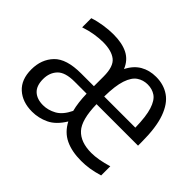

<svg xmlns="http://www.w3.org/2000/svg" viewBox="-122 -750 957 957"><g transform="rotate(45 356.0 -271.5)"><path d="M186 9Q118 9 76.2 -28.8Q34.5 -66.5 34.5 -137.5Q34.5 -208.5 78 -253.8Q121.5 -299 224.5 -299H314.5V-367.5Q314.5 -437.5 283.2 -462.2Q252 -487 191.5 -487Q165 -487 132 -481.8Q99 -476.5 65.5 -465V-529.5Q97 -540 133 -545.5Q169 -551 200.5 -551Q262.5 -551 302.2 -530.8Q342 -510.5 360 -465.5Q382.5 -510 418.5 -530.8Q454.5 -551.5 501 -551.5Q555 -551.5 595 -524Q635 -496.5 657.2 -435Q679.5 -373.5 679.5 -270.5V-245H387Q389 -136.5 426.8 -95.5Q464.5 -54.5 540.5 -54.5Q588 -54.5 654.5 -74.5V-10Q620 0.5 590.8 5Q561.5 9.5 533 9.5Q466.5 9.5 420.5 -12.5Q374.5 -34.5 348.5 -84.5Q315.5 -30.5 273.5 -10.8Q231.5 9 186 9ZM498.5 -495Q466.5 -495 441.8 -478.2Q417 -461.5 402.5 -418.8Q388 -376 387 -299H606.5Q605 -377.5 591.2 -420Q577.5 -462.5 553.8 -478.8Q530 -495 498.5 -495ZM202 -52.5Q237 -52.5 270.8 -71Q304.5 -89.5 328.5 -139Q316.5 -185 315 -247H230Q164 -247 137 -218.5Q110 -190 110 -145Q110 -98 134.5 -75.2Q159 -52.5 202 -52.5Z"/></g></svg>

Font: Encode Sans Cnd
Style: Regular
Weight: 400
Width: 3
Designer: Multiple Designers
Foundry: Impallari Type
Version: Version 3.002; ttfautohint (v1.8.3) -l 8 -r 50 -G 200 -x 14 